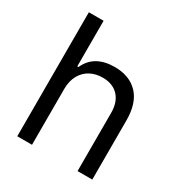

<svg xmlns="http://www.w3.org/2000/svg" viewBox="-166 -827 895 948"><g transform="rotate(30 281.0 -353.5)"><path d="M151.4 0H67.4V-707H151.4V-447.3H158.2Q198.2 -537.1 314.5 -537.1Q398.4 -537.1 446.8 -486.6Q495.1 -436 495.1 -336.9V0H411.1V-331.1Q411.1 -393.1 378.7 -427.5Q346.2 -461.9 289.1 -461.9Q249 -461.9 218 -445.1Q187 -428.2 169.2 -395.8Q151.4 -363.3 151.4 -318.4Z"/></g></svg>

Font: Pretendard Std
Style: Regular
Weight: 400
Designer: Base glyphs from Inter by Rasmus Andersson; Hangeul glyphs from Noto Sans CJK(Source Han Sans) by Jang Soo-young and Kan
Foundry: Kil Hyung-jin
Version: Version 1.309